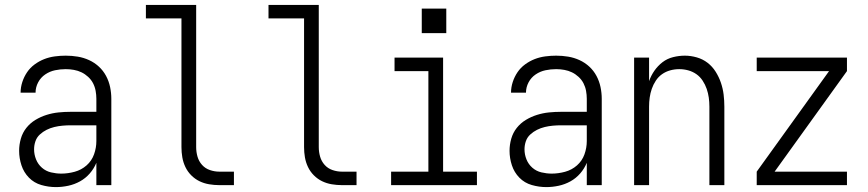

<svg xmlns="http://www.w3.org/2000/svg" viewBox="-20 -755 3540 783"><path d="M208 8Q178 8 148.5 -0.5Q119 -9 98 -30.5Q77 -52 67.5 -81Q58 -110 58 -140Q58 -165 65 -189.5Q72 -214 87.5 -233.5Q103 -253 124.5 -266Q146 -279 170 -286.5Q194 -294 218.5 -296.5Q243 -299 268 -299H373V-352Q373 -368 370 -384.5Q367 -401 359.5 -415.5Q352 -430 339.5 -441.5Q327 -453 312.5 -460Q298 -467 281.5 -470Q265 -473 248 -473Q226 -473 204.5 -468.5Q183 -464 164.5 -451.5Q146 -439 135.5 -419Q125 -399 125 -377H64Q64 -399 71 -420.5Q78 -442 90.5 -460.5Q103 -479 121.5 -492.5Q140 -506 160.5 -514Q181 -522 203.5 -525Q226 -528 248 -528Q273 -528 297 -524Q321 -520 343 -510Q365 -500 383 -483.5Q401 -467 412.5 -445.5Q424 -424 429 -400Q434 -376 434 -352V0H373V-91Q363 -67 346 -47.5Q329 -28 306.5 -15.5Q284 -3 258.5 2.5Q233 8 208 8ZM230 -47Q257 -47 284.5 -54.5Q312 -62 333 -80.5Q354 -99 363.5 -125.5Q373 -152 373 -180V-244H268Q252 -244 235 -242.5Q218 -241 201.5 -237Q185 -233 170 -225.5Q155 -218 142.5 -206.5Q130 -195 124.5 -179Q119 -163 119 -146Q119 -125 127 -105Q135 -85 151 -71Q167 -57 188 -52Q209 -47 230 -47Z M874 0Q854 0 833 -3.5Q812 -7 793.5 -16Q775 -25 760 -40Q745 -55 736 -74Q727 -93 723.5 -113.5Q720 -134 720 -155V-680H575V-735H780V-155Q780 -135 785.5 -116Q791 -97 804 -82.5Q817 -68 836 -61.5Q855 -55 874 -55H934V0Z M1374 0Q1354 0 1333 -3.5Q1312 -7 1293.5 -16Q1275 -25 1260 -40Q1245 -55 1236 -74Q1227 -93 1223.5 -113.5Q1220 -134 1220 -155V-680H1075V-735H1280V-155Q1280 -135 1285.5 -116Q1291 -97 1304 -82.5Q1317 -68 1336 -61.5Q1355 -55 1374 -55H1434V0Z M1575 0V-55H1727V-465H1589V-520H1787V-55H1925V0ZM1800 -620H1700V-720H1800Z M2208 8Q2178 8 2148.5 -0.5Q2119 -9 2098 -30.5Q2077 -52 2067.5 -81Q2058 -110 2058 -140Q2058 -165 2065 -189.5Q2072 -214 2087.5 -233.5Q2103 -253 2124.5 -266Q2146 -279 2170 -286.5Q2194 -294 2218.5 -296.5Q2243 -299 2268 -299H2373V-352Q2373 -368 2370 -384.5Q2367 -401 2359.5 -415.5Q2352 -430 2339.5 -441.5Q2327 -453 2312.5 -460Q2298 -467 2281.5 -470Q2265 -473 2248 -473Q2226 -473 2204.5 -468.5Q2183 -464 2164.5 -451.5Q2146 -439 2135.5 -419Q2125 -399 2125 -377H2064Q2064 -399 2071 -420.5Q2078 -442 2090.5 -460.5Q2103 -479 2121.5 -492.5Q2140 -506 2160.5 -514Q2181 -522 2203.5 -525Q2226 -528 2248 -528Q2273 -528 2297 -524Q2321 -520 2343 -510Q2365 -500 2383 -483.5Q2401 -467 2412.5 -445.5Q2424 -424 2429 -400Q2434 -376 2434 -352V0H2373V-91Q2363 -67 2346 -47.5Q2329 -28 2306.5 -15.5Q2284 -3 2258.5 2.5Q2233 8 2208 8ZM2230 -47Q2257 -47 2284.5 -54.5Q2312 -62 2333 -80.5Q2354 -99 2363.5 -125.5Q2373 -152 2373 -180V-244H2268Q2252 -244 2235 -242.5Q2218 -241 2201.5 -237Q2185 -233 2170 -225.5Q2155 -218 2142.5 -206.5Q2130 -195 2124.5 -179Q2119 -163 2119 -146Q2119 -125 2127 -105Q2135 -85 2151 -71Q2167 -57 2188 -52Q2209 -47 2230 -47Z M2566 0V-520H2627V-424Q2635 -447 2649 -467Q2663 -487 2682 -501.5Q2701 -516 2725 -522Q2749 -528 2773 -528Q2797 -528 2821.5 -521Q2846 -514 2865.5 -499Q2885 -484 2898.5 -462.5Q2912 -441 2920 -417.5Q2928 -394 2931 -369.5Q2934 -345 2934 -320V0H2873V-320Q2873 -339 2870.5 -357Q2868 -375 2862 -392.5Q2856 -410 2845.5 -426Q2835 -442 2820 -452.5Q2805 -463 2787 -468Q2769 -473 2750 -473Q2731 -473 2713 -468Q2695 -463 2680 -452.5Q2665 -442 2654.5 -426Q2644 -410 2638 -392.5Q2632 -375 2629.5 -357Q2627 -339 2627 -320V0Z M3066 0V-55L3361 -465H3066V-520H3434V-465L3139 -55H3434V0Z"/></svg>

Font: Iosevka SS04 Light
Style: Regular
Weight: 300
Monospace: yes
Designer: Belleve Invis
Foundry: Belleve Invis
Version: Version 19.0.0; ttfautohint (v1.8.4)